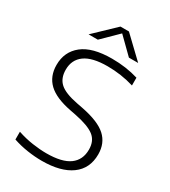

<svg xmlns="http://www.w3.org/2000/svg" viewBox="-226 -1057 1045 1177"><g transform="rotate(30 296.5 -468.0)"><path d="M263.5 9Q213.5 9 160.8 1Q108 -7 59 -23.5V-78.5Q113 -60.5 166 -52.8Q219 -45 264.5 -45Q375 -45 427.8 -83.5Q480.5 -122 480.5 -195Q480.5 -257 439.2 -288.5Q398 -320 302.5 -339L261.5 -347Q150.5 -368.5 99.5 -417.2Q48.5 -466 48.5 -546Q48.5 -639.5 117.5 -694.2Q186.5 -749 325 -749Q425.5 -749 512 -722.5V-667.5Q421 -695 324.5 -695Q216.5 -695 164.2 -657Q112 -619 112 -549Q112 -488 148.8 -455Q185.5 -422 276 -404.5L317.5 -396.5Q439.5 -372.5 492 -324.8Q544.5 -277 544.5 -198Q544.5 -98 471 -44.5Q397.5 9 263.5 9ZM125 -806 270.5 -945H330.5L476 -806H410.5L300.5 -914L190.5 -806Z"/></g></svg>

Font: Encode Sans Expanded Expanded Light
Style: Regular
Weight: 300
Width: 7
Designer: Multiple Designers
Foundry: Impallari Type
Version: Version 3.000; ttfautohint (v1.8.3) -l 8 -r 50 -G 200 -x 14 